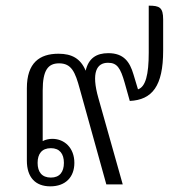

<svg xmlns="http://www.w3.org/2000/svg" viewBox="-20 -652 626 679"><path d="M158 7C212 7 243 -26 243 -76C243 -129 208 -161 165 -161C153 -161 140 -158 131 -153V-332C131 -404 150 -428 189 -428C233 -428 246 -397 262 -338L356 0H414L328 -305C302 -396 322 -430 362 -430C394 -430 406 -412 421 -359L439 -295C518 -299 557 -347 557 -473V-583C557 -626 544 -632 506 -632V-466C506 -388 495 -345 468 -336L452 -389C439 -433 418 -464 363 -464C321 -464 293 -446 283 -402C265 -445 234 -462 187 -462C120 -462 75 -430 75 -340V-84C75 -25 105 7 158 7ZM160 -24C128 -24 113 -44 113 -76C113 -108 128 -128 160 -128C191 -128 206 -108 206 -76C206 -44 191 -24 160 -24Z"/></svg>

Font: Noto Serif Thai SemiCondensed Light
Style: Regular
Weight: 300
Width: 4
Designer: Monotype Design Team
Foundry: Monotype Imaging Inc.
Version: Version 2.002